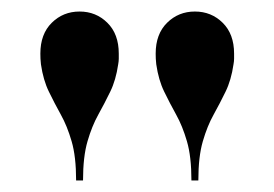

<svg xmlns="http://www.w3.org/2000/svg" viewBox="-20 -780 476 333"><path d="M312 -467Q312 -508.5 304.2 -535Q296.5 -561.5 285.5 -581.2Q274.5 -601 264.8 -621Q255 -641 251 -668.5Q250.5 -674 250.2 -678.2Q250 -682.5 250 -687Q250 -721 269.8 -740.5Q289.5 -760 318 -760Q346.5 -760 366.2 -740.5Q386 -721 386 -687Q386 -682.5 386 -678.2Q386 -674 385 -668.5Q381 -641 371.2 -621Q361.5 -601 350.5 -581.2Q339.5 -561.5 331.8 -535Q324 -508.5 324 -467ZM112 -467Q112 -508.5 104.2 -535Q96.5 -561.5 85.5 -581.2Q74.5 -601 64.8 -621Q55 -641 51 -668.5Q50.5 -674 50.2 -678.2Q50 -682.5 50 -687Q50 -721 69.8 -740.5Q89.5 -760 118 -760Q146.5 -760 166.2 -740.5Q186 -721 186 -687Q186 -682.5 186 -678.2Q186 -674 185 -668.5Q181 -641 171.2 -621Q161.5 -601 150.5 -581.2Q139.5 -561.5 131.8 -535Q124 -508.5 124 -467Z"/></svg>

Font: Bodoni Moda 18pt SemiBold
Style: Regular
Weight: 600
Designer: Owen Earl
Foundry: indestructible type
Version: Version 2.005